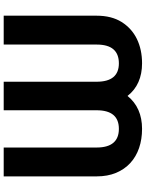

<svg xmlns="http://www.w3.org/2000/svg" viewBox="103 -870 777 1023"><g transform="rotate(-90 491.5 -358.5)"><path d="M63.2 -232.2V-727.3H217V-232.2Q217 -172.9 242 -143.3Q267 -113.6 316.4 -113.6Q415.5 -113.6 415.5 -232.2V-727.3H567.5V-232.2Q567.5 -113.6 665.5 -113.6Q715.2 -113.6 740.4 -142.9Q765.6 -172.2 765.6 -232.2V-727.3H919.4V-232.2Q919.4 -153.1 886 -99.4Q851.9 -45.1 795.3 -17.6Q738.6 9.9 665.5 9.9Q609.7 9.9 565.9 -9.4Q522 -28.8 491.8 -67.5Q460.6 -28.8 416.5 -9.4Q372.5 9.9 316.4 9.9Q261 9.9 214.7 -5.9Q168.3 -21.7 134.6 -52.6Q100.9 -83.5 82 -128.6Q63.2 -173.7 63.2 -232.2Z"/></g></svg>

Font: Inter P
Style: Bold
Weight: 700
Designer: Rasmus Andersson
Foundry: rsms
Version: Version 3.018;git-588b23468